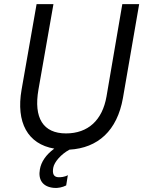

<svg xmlns="http://www.w3.org/2000/svg" viewBox="-20 -720 701 934"><path d="M242 194C261 196 285 191 302 182L310 132C296 141 273 143 262 142C241 140 234 125 239 96C244 68 277 30 318 8C456 0 550 -84 578 -243L657 -700H575L498 -250C478 -136 409 -71 301 -71C190 -71 143 -146 167 -284L240 -700H158L85 -284C57 -124 115 -19 244 3C203 33 180 68 174 104C165 154 187 189 242 194Z"/></svg>

Font: Fixel Text 20240404
Style: Italic
Weight: 400
Width: 4
Italic angle: -10°
Designer: AlfaBravo + MacPaw
Foundry: Kyrylo Tkachov, Marchela Mozhyna, Serhii Makarenko, Maria Weinstein, Zakhar Kryvoshyya
Version: Version 1.211;Glyphs 3.2 (3225)